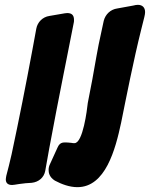

<svg xmlns="http://www.w3.org/2000/svg" viewBox="-20 -773 620 794"><path d="M207 -26C235 -11 268 1 300 1C416 1 457 -154 481 -266C502 -370 532 -523 564 -651L577 -703C579 -711 580 -718 580 -723C580 -742 569 -753 550 -753C545 -753 538 -752 531 -750L465 -738C437 -734 416 -714 409 -687L388 -589L379 -541C368 -476 356 -412 343 -347C340 -319 323 -181 288 -181C283 -181 280 -181 277 -182C266 -183 259 -184 252 -184C240 -184 227 -184 218 -163L187 -95C183 -87 181 -79 181 -71C181 -60 183 -41 207 -26ZM59 -12C78 -15 94 -16 111 -17C140 -20 162 -39 167 -66L184 -161C203 -261 223 -369 242 -462C251 -505 259 -549 268 -593L285 -679C286 -682 286 -686 286 -691C286 -710 277 -719 258 -719C255 -719 252 -718 248 -718L184 -707C157 -703 135 -682 130 -654L114 -567C87 -422 59 -280 28 -135C21 -103 13 -73 6 -46C5 -39 4 -35 4 -31C4 -16 13 -8 30 -8C33 -8 36 -9 40 -9Z"/></svg>

Font: Bangerz
Style: Bold
Weight: 700
Designer: vernon adams
Foundry: Vernon Adams
Version: Version 2.10;December 28, 2023;FontCreator 13.0.0.2683 64-bi